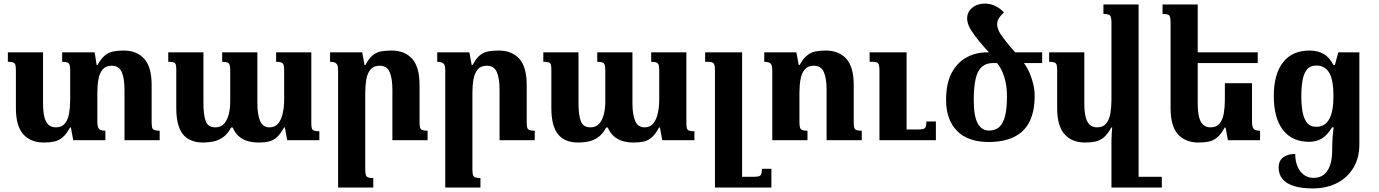

<svg xmlns="http://www.w3.org/2000/svg" viewBox="-20 -785 7721 1075"><path d="M829 -104Q829 -83 831.5 -72Q834 -61 844 -57Q854 -53 874 -53V0H677V-282Q677 -347 661.5 -382Q646 -417 605 -417Q572 -417 554.5 -396Q537 -375 531 -340.5Q525 -306 525 -265V-101Q525 -82 529.5 -71.5Q534 -61 544 -57Q554 -53 570 -53V0H390L377 -71H372Q352 -34 330.5 -16Q309 2 283.5 7.5Q258 13 226 13Q152 13 110.5 -33Q69 -79 69 -180V-388Q69 -409 66.5 -420Q64 -431 54.5 -435Q45 -439 24 -439V-492H221V-207Q221 -164 227.5 -134Q234 -104 250 -88Q266 -72 293 -72Q326 -72 343.5 -93.5Q361 -115 367 -150.5Q373 -186 373 -227V-390Q373 -410 370 -420.5Q367 -431 357.5 -435Q348 -439 328 -439V-492H510L521 -421H526Q546 -457 567.5 -474.5Q589 -492 615 -497Q641 -502 672 -502Q746 -502 787.5 -456Q829 -410 829 -309Z M1526 -492H1723V-92Q1723 -76 1726 -66.5Q1729 -57 1738.5 -53.5Q1748 -50 1768 -50V0H1588L1575 -71H1570Q1550 -34 1529.5 -16Q1509 2 1484.5 7.5Q1460 13 1429 13Q1394 13 1365.5 4.5Q1337 -4 1316 -23Q1295 -42 1283 -71H1274Q1254 -34 1228 -16Q1202 2 1173.5 7.5Q1145 13 1117 13Q1042 13 1004.5 -33Q967 -79 967 -180V-396Q967 -415 964 -424Q961 -433 951.5 -436Q942 -439 922 -439V-492H1119V-207Q1119 -143 1131.5 -107.5Q1144 -72 1186 -72Q1216 -72 1234 -91.5Q1252 -111 1260.5 -144Q1269 -177 1269 -215V-389Q1269 -410 1266 -420.5Q1263 -431 1253.5 -435Q1244 -439 1224 -439V-492H1421V-207Q1421 -143 1436.5 -107.5Q1452 -72 1489 -72Q1520 -72 1537.5 -93.5Q1555 -115 1563 -150.5Q1571 -186 1571 -227V-389Q1571 -408 1568.5 -419Q1566 -430 1556.5 -434.5Q1547 -439 1526 -439Z M2374 -53V0H2177V-282Q2177 -347 2161.5 -382Q2146 -417 2105 -417Q2072 -417 2054.5 -396Q2037 -375 2031 -340.5Q2025 -306 2025 -265V163Q2025 183 2028 193.5Q2031 204 2040.5 208Q2050 212 2070 212V265H1873V-391Q1873 -411 1868.5 -421Q1864 -431 1854 -435Q1844 -439 1828 -439V-492H2008L2021 -421H2026Q2046 -459 2067.5 -476Q2089 -493 2115 -497.5Q2141 -502 2172 -502Q2246 -502 2287.5 -456Q2329 -410 2329 -309V-104Q2329 -83 2331.5 -72Q2334 -61 2344 -57Q2354 -53 2374 -53Z M2974 -53V0H2777V-282Q2777 -347 2761.5 -382Q2746 -417 2705 -417Q2672 -417 2654.5 -396Q2637 -375 2631 -340.5Q2625 -306 2625 -265V163Q2625 183 2628 193.5Q2631 204 2640.5 208Q2650 212 2670 212V265H2473V-391Q2473 -411 2468.5 -421Q2464 -431 2454 -435Q2444 -439 2428 -439V-492H2608L2621 -421H2626Q2646 -459 2667.5 -476Q2689 -493 2715 -497.5Q2741 -502 2772 -502Q2846 -502 2887.5 -456Q2929 -410 2929 -309V-104Q2929 -83 2931.5 -72Q2934 -61 2944 -57Q2954 -53 2974 -53Z M3626 -492H3823V-92Q3823 -76 3826 -66.5Q3829 -57 3838.5 -53.5Q3848 -50 3868 -50V0H3688L3675 -71H3670Q3650 -34 3629.5 -16Q3609 2 3584.5 7.5Q3560 13 3529 13Q3494 13 3465.5 4.5Q3437 -4 3416 -23Q3395 -42 3383 -71H3374Q3354 -34 3328 -16Q3302 2 3273.5 7.5Q3245 13 3217 13Q3142 13 3104.5 -33Q3067 -79 3067 -180V-396Q3067 -415 3064 -424Q3061 -433 3051.5 -436Q3042 -439 3022 -439V-492H3219V-207Q3219 -143 3231.5 -107.5Q3244 -72 3286 -72Q3316 -72 3334 -91.5Q3352 -111 3360.5 -144Q3369 -177 3369 -215V-389Q3369 -410 3366 -420.5Q3363 -431 3353.5 -435Q3344 -439 3324 -439V-492H3521V-207Q3521 -143 3536.5 -107.5Q3552 -72 3589 -72Q3620 -72 3637.5 -93.5Q3655 -115 3663 -150.5Q3671 -186 3671 -227V-389Q3671 -408 3668.5 -419Q3666 -430 3656.5 -434.5Q3647 -439 3626 -439Z M4299 160V265H3983V-391Q3983 -423 3975 -431Q3967 -439 3943 -439H3928V-492H4135V205H4195Q4216 205 4227 202.5Q4238 200 4242 190Q4246 180 4246 160Z M4805 -53V0H4608V-282Q4608 -347 4592.5 -382Q4577 -417 4536 -417Q4503 -417 4485.5 -396Q4468 -375 4462 -340.5Q4456 -306 4456 -265V-102Q4456 -82 4459 -71.5Q4462 -61 4471.5 -57Q4481 -53 4501 -53V0H4304V-391Q4304 -411 4299.5 -421Q4295 -431 4285 -435Q4275 -439 4259 -439V-492H4439L4452 -421H4457Q4477 -457 4498.5 -474.5Q4520 -492 4546 -497Q4572 -502 4603 -502Q4677 -502 4718.5 -456Q4760 -410 4760 -309V-104Q4760 -83 4762.5 -72Q4765 -61 4775 -57Q4785 -53 4805 -53ZM5220 -105V0H4904V-391Q4904 -423 4896 -431Q4888 -439 4864 -439H4849V-492H5056V-60H5116Q5137 -60 5148 -62.5Q5159 -65 5163 -75Q5167 -85 5167 -105Z M5515 10Q5399 10 5338 -52.5Q5277 -115 5277 -226Q5277 -316 5307.5 -375Q5338 -434 5390.5 -463Q5443 -492 5508 -492H5815V-432H5713Q5732 -406 5745 -375.5Q5758 -345 5765.5 -313Q5773 -281 5773 -248Q5773 -161 5744 -103.5Q5715 -46 5657.5 -18Q5600 10 5515 10ZM5518 -54Q5552 -54 5574 -73Q5596 -92 5607 -134Q5618 -176 5618 -246Q5618 -306 5602.5 -355Q5587 -404 5562 -432H5539Q5502 -432 5478 -411.5Q5454 -391 5443 -345.5Q5432 -300 5432 -225Q5432 -135 5454 -94.5Q5476 -54 5518 -54ZM5527 -482Q5510 -499 5487.5 -524.5Q5465 -550 5439 -584Q5413 -619 5404 -641Q5395 -663 5395 -682Q5395 -718 5423.5 -741.5Q5452 -765 5495 -765Q5524 -765 5552.5 -751.5Q5581 -738 5601 -715Q5581 -697 5572 -681.5Q5563 -666 5563 -649Q5563 -634 5570.5 -616Q5578 -598 5600 -569Q5619 -544 5640 -519.5Q5661 -495 5674 -482Z M6056 13Q5982 13 5940.5 -33Q5899 -79 5899 -180V-388Q5899 -409 5896.5 -420Q5894 -431 5884.5 -435Q5875 -439 5854 -439V-492H6051V-207Q6051 -164 6057.5 -134Q6064 -104 6080 -88Q6096 -72 6123 -72Q6156 -72 6173.5 -93.5Q6191 -115 6197 -150.5Q6203 -186 6203 -227V-658Q6203 -678 6200 -688.5Q6197 -699 6187.5 -703Q6178 -707 6158 -707V-760H6355V265H6203V0Q6203 -18 6204.5 -35.5Q6206 -53 6207 -71H6202Q6182 -34 6160.5 -16Q6139 2 6113.5 7.5Q6088 13 6056 13ZM6335 265V205H6485V265Z M6990 -319V-101Q6990 -82 6994.5 -71.5Q6999 -61 7009 -57Q7019 -53 7035 -53V0H6855L6842 -71H6837Q6817 -34 6795.5 -16Q6774 2 6748.5 7.5Q6723 13 6691 13Q6617 13 6575.5 -33Q6534 -79 6534 -180V-656Q6534 -677 6531.5 -688Q6529 -699 6519.5 -703Q6510 -707 6489 -707V-760H6686V-207Q6686 -164 6692.5 -134Q6699 -104 6715 -88Q6731 -72 6758 -72Q6791 -72 6808.5 -93.5Q6826 -115 6832 -150.5Q6838 -186 6838 -227V-319ZM6662 -432V-492H7022V-432Z M7330 270Q7267 270 7224.5 256.5Q7182 243 7160.5 217Q7139 191 7139 153Q7139 116 7164 96.5Q7189 77 7232 77Q7232 137 7260.5 174Q7289 211 7335 211Q7369 211 7392 193Q7415 175 7427 140.5Q7439 106 7439 55V39Q7439 19 7440.5 -6Q7442 -31 7447 -72H7438Q7413 -30 7382.5 -10.5Q7352 9 7310 9Q7215 9 7163.5 -57Q7112 -123 7112 -248Q7112 -370 7163.5 -436Q7215 -502 7312 -502Q7358 -502 7391 -483Q7424 -464 7446 -421H7454L7473 -492H7591V23Q7591 100 7557 155.5Q7523 211 7464.5 240.5Q7406 270 7330 270ZM7351 -75Q7374 -75 7392 -85.5Q7410 -96 7422 -117.5Q7434 -139 7440 -171Q7446 -203 7446 -246Q7446 -338 7422 -378Q7398 -418 7351 -418Q7315 -418 7297 -395Q7279 -372 7272.5 -333Q7266 -294 7266 -247Q7266 -200 7272.5 -161Q7279 -122 7297.5 -98.5Q7316 -75 7351 -75Z"/></svg>

Font: Noto Serif Armenian
Style: Bold
Weight: 700
Version: Version 2.007